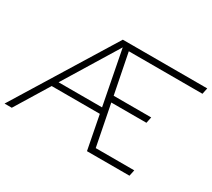

<svg xmlns="http://www.w3.org/2000/svg" viewBox="-178 -937 1294 1174"><g transform="rotate(30 469.5 -350.0)"><path d="M-44 0 387 -700H983L974 -657H454L510 -375H775L766 -332H518L575 -43H847L838 0H538L492 -237H152L7 0ZM177 -278H484L410 -659Z"/></g></svg>

Font: Red Hat Display VF
Style: Italic
Weight: 300
Italic angle: -12°
Designer: Pentagram, MCKL
Foundry: Pentagram, MCKL
Version: Version 1.023